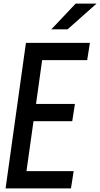

<svg xmlns="http://www.w3.org/2000/svg" viewBox="-20 -1016 556 1066"><path d="M400 -996 265 -853H355L516 -996ZM11 30H374L389 -66H127L166 -343H381L396 -439H180L214 -682H464L479 -778H124Z"/></svg>

Font: Smiley Sans Oblique
Style: Regular
Weight: 400
Italic angle: -8°
Designer: oooooohmygosh, Nagisa Chen, Janine Sui, Heda Shi, Jian Li
Foundry: atelierAnchor
Version: Version 2.0.1